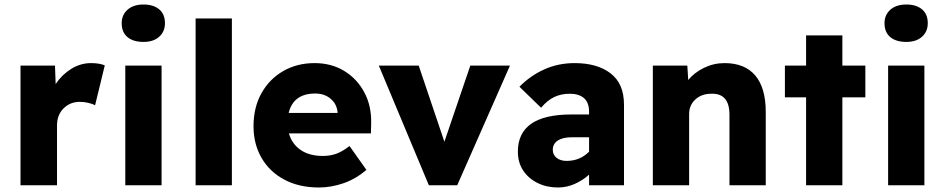

<svg xmlns="http://www.w3.org/2000/svg" viewBox="-20 -822 4202 852"><path d="M71 0V-531H224L227 -449Q254 -490 295.5 -516Q337 -542 384 -542Q402 -542 417.5 -539.5Q433 -537 445 -532L402 -355Q391 -361 372.5 -365.5Q354 -370 334 -370Q291 -370 262 -341Q233 -312 233 -265V0Z M617 -636Q571 -636 545.5 -657.5Q520 -679 520 -719Q520 -756 546 -779Q572 -802 617 -802Q661 -802 686.5 -780.5Q712 -759 712 -719Q712 -682 686.5 -659Q661 -636 617 -636ZM536 0V-531H697V0Z M848 0V-740H1009V0Z M1395 10Q1307 10 1241.5 -25Q1176 -60 1140.5 -121.5Q1105 -183 1105 -262Q1105 -345 1140 -408Q1175 -471 1236.5 -506.5Q1298 -542 1376 -542Q1450 -542 1507 -507.5Q1564 -473 1596.5 -412.5Q1629 -352 1627 -274L1626 -230H1262Q1275 -184 1313.5 -157Q1352 -130 1413 -130Q1446 -130 1473 -140Q1500 -150 1531 -174L1606 -68Q1559 -28 1504.5 -9Q1450 10 1395 10ZM1379 -407Q1282 -407 1261 -321H1478V-323Q1475 -360 1447.5 -383.5Q1420 -407 1379 -407Z M1883 0 1661 -531H1838L1952 -193L2067 -531H2243L2009 0Z M2456 10Q2406 10 2365.5 -10Q2325 -30 2301.5 -65.5Q2278 -101 2278 -149Q2278 -314 2515 -314H2594V-326Q2594 -367 2571.5 -386.5Q2549 -406 2509 -406Q2470 -406 2439.5 -391.5Q2409 -377 2381 -344L2285 -437Q2333 -486 2395 -514Q2457 -542 2530 -542Q2630 -542 2689.5 -496.5Q2749 -451 2749 -357V0H2594V-47Q2565 -21 2529.5 -5.5Q2494 10 2456 10ZM2494 -108Q2554 -108 2594 -149V-213H2519Q2478 -213 2455.5 -198.5Q2433 -184 2433 -157Q2433 -135 2450 -121.5Q2467 -108 2494 -108Z M2877 0V-531H3030L3034 -467Q3061 -500 3104 -521Q3147 -542 3195 -542Q3285 -542 3331.5 -487Q3378 -432 3378 -325V0H3217V-313Q3217 -409 3136 -406Q3093 -406 3065.5 -380.5Q3038 -355 3038 -316V0Z M3557 0V-390H3463V-531H3557V-665H3718V-531H3820V-390H3718V0Z M4002 -636Q3956 -636 3930.5 -657.5Q3905 -679 3905 -719Q3905 -756 3931 -779Q3957 -802 4002 -802Q4046 -802 4071.5 -780.5Q4097 -759 4097 -719Q4097 -682 4071.5 -659Q4046 -636 4002 -636ZM3921 0V-531H4082V0Z"/></svg>

Font: Readex Pro
Style: Bold
Weight: 700
Designer: Bonnie Shaver-Troup, Thomas Jockin
Foundry: Lexend
Version: Version 1.203; ttfautohint (v1.8.3)